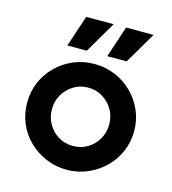

<svg xmlns="http://www.w3.org/2000/svg" viewBox="-96 -683 695 775"><g transform="rotate(15 251.5 -295.5)"><path d="M252.1 12.5Q205.6 12.5 164.9 -4.9Q124.3 -22.2 93.4 -52.4Q62.5 -82.6 45.5 -122.6Q28.5 -162.5 28.5 -208.3Q28.5 -254.2 45.5 -294.1Q62.5 -334 93.4 -364.6Q124.3 -395.1 164.9 -412.2Q205.6 -429.2 252.1 -429.2Q297.9 -429.2 338.5 -412.2Q379.2 -395.1 410.1 -364.6Q441 -334 458.3 -294.1Q475.7 -254.2 475.7 -208.3Q475.7 -162.5 458.3 -122.6Q441 -82.6 410.1 -52.4Q379.2 -22.2 338.5 -4.9Q297.9 12.5 252.1 12.5ZM251.4 -86.8Q285.4 -86.8 312.5 -103.1Q339.6 -119.4 355.6 -147.2Q371.5 -175 371.5 -208.3Q371.5 -242.4 355.6 -269.8Q339.6 -297.2 312.5 -313.9Q285.4 -330.6 251.4 -330.6Q218.1 -330.6 191 -313.9Q163.9 -297.2 147.9 -269.8Q131.9 -242.4 131.9 -208.3Q131.9 -175 147.9 -147.2Q163.9 -119.4 191 -103.1Q218.1 -86.8 251.4 -86.8ZM292.4 -472.9 336.1 -604.2H450.7L373.6 -472.9ZM125.7 -472.9 169.4 -604.2H284L206.9 -472.9Z"/></g></svg>

Font: Afacad Flux SemiBold
Style: Regular
Weight: 600
Designer: Kristian Moeller
Foundry: Dicotype
Version: Version 1.100